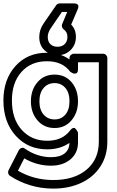

<svg xmlns="http://www.w3.org/2000/svg" viewBox="-20 -879 687 1125"><path d="M0 -290Q0 -413.6 70.3 -491.7Q140.6 -569.8 252.9 -569.8Q329.1 -571.3 387.2 -530.8V-539.1Q387.2 -549.8 395 -556.9Q402.8 -564 412.1 -564H584Q594.7 -564 601.8 -556.2Q608.9 -548.3 608.9 -539.1V-48.8Q608.9 34.2 567.9 96.9Q526.9 159.7 455.1 192.9Q383.3 226.1 292 226.1Q220.2 226.1 154.8 205.8Q89.4 185.5 38.1 150.9Q30.3 146 28.1 136.2Q25.9 126.5 29.8 119.1L89.8 2Q92.8 -3.4 97.4 -7.3Q102.1 -11.2 109.9 -12.9Q117.7 -14.6 126 -7.8Q198.7 42 278.8 42Q332 42 359.1 19.5Q386.2 -2.9 387.2 -42Q332.5 -3.9 256.8 -3.9Q143.6 -3.9 71.8 -84Q0 -164.1 0 -290ZM49.8 -290Q49.8 -182.1 107.2 -118.2Q164.6 -54.2 256.8 -54.2Q346.2 -54.2 392.1 -116.2Q399.9 -126.5 407.5 -128.9Q415 -131.3 420.2 -127Q425.3 -122.6 429.2 -116.9Q433.1 -111.3 435.1 -106.4L437 -101.1V-43.9Q437 17.6 392.8 54.7Q348.6 91.8 278.8 91.8Q195.8 91.8 122.1 48.8L85 121.1Q178.7 175.8 292 175.8Q415.5 175.8 487.3 115Q559.1 54.2 559.1 -48.8V-514.2H437V-473.1Q437 -452.6 425.8 -449Q414.6 -445.3 403.3 -451.7L392.1 -458Q344.7 -521.5 252.9 -520Q162.1 -520 106 -457.8Q49.8 -395.5 49.8 -290ZM161.1 -285.2Q161.1 -352.5 199.5 -397.2Q237.8 -441.9 299.8 -441.9Q361.3 -441.9 399.2 -397.5Q437 -353 437 -285.2Q437 -218.8 398.9 -173.8Q360.8 -128.9 299.8 -128.9Q237.8 -128.9 199.5 -173.8Q161.1 -218.8 161.1 -285.2ZM210 -662.1Q210 -704.6 235.8 -742.2L309.1 -848.1Q316.9 -858.9 330.1 -858.9H412.1Q413.1 -858.9 414.3 -858.9Q415.5 -858.9 419.4 -858.6Q423.3 -858.4 426.5 -857.4Q429.7 -856.4 433.1 -854Q436.5 -851.6 438 -848.1Q439.5 -844.7 439 -838.4Q438.5 -832 435.1 -824.2L397 -734.9Q424.8 -707 424.8 -663.1Q424.8 -616.7 393.8 -585.9Q362.8 -555.2 316.9 -555.2Q272.5 -555.2 241.2 -584.2Q210 -613.3 210 -662.1ZM210.9 -285.2Q210.9 -235.8 235.6 -207.5Q260.3 -179.2 299.8 -179.2Q338.9 -179.2 363 -207.5Q387.2 -235.8 387.2 -285.2Q387.2 -335.4 363 -363.8Q338.9 -392.1 299.8 -392.1Q260.3 -392.1 235.6 -363.5Q210.9 -335 210.9 -285.2ZM259.8 -662.1Q259.8 -634.8 275.6 -619.9Q291.5 -605 316.9 -605Q343.3 -605 359.1 -620.6Q375 -636.2 375 -663.1Q375 -691.9 353 -707Q346.2 -712.4 343.5 -720.7Q340.8 -729 344.2 -737.8L374 -809.1H342.8L277.8 -713.9Q259.8 -688 259.8 -662.1Z"/></svg>

Font: Trueno Bold Outline
Style: Regular
Weight: 700
Width: 6
Designer: Julieta Ulanovsky
Foundry: Julieta Ulanovsky
Version: Version 3.001b | FøM Fix